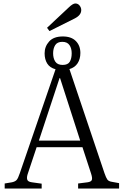

<svg xmlns="http://www.w3.org/2000/svg" viewBox="-20 -1086 713 1106"><path d="M265 -907 251 -926 377 -1044Q400 -1066 414 -1066Q429 -1066 438.5 -1054Q448 -1042 448 -1028Q448 -999 411 -980ZM7 0V-29L49 -36Q67 -40 75.5 -49Q84 -58 94 -88L300 -687Q267 -696 252 -720Q237 -744 237 -779Q237 -818 263 -847Q289 -876 342 -876Q391 -876 417 -849.5Q443 -823 443 -781Q443 -746 427 -721.5Q411 -697 380 -688L582 -88Q591 -62 598.5 -51.5Q606 -41 628 -38L666 -31V0H430V-29L485 -36Q505 -39 509 -49.5Q513 -60 505 -85L455 -238H191L141 -88Q133 -66 136.5 -52.5Q140 -39 163 -36L220 -28V0ZM341 -712Q371 -712 382 -730.5Q393 -749 393 -779Q393 -808 380 -826.5Q367 -845 339 -845Q310 -845 298 -826Q286 -807 286 -779Q286 -750 298.5 -731Q311 -712 341 -712ZM204 -276H442L326 -636H323Z"/></svg>

Font: Literata 36pt Light
Style: Regular
Weight: 300
Designer: Latin by Veronika Burian and Jose Scaglione. Greek by Irene Vlachou. Cyrillic by Vera Evstafieva.
Foundry: TypeTogether
Version: Version 3.002